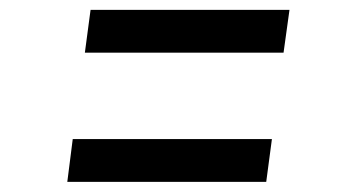

<svg xmlns="http://www.w3.org/2000/svg" viewBox="-20 -512 709 388"><path d="M163 -492H565L553 -405.5H151.5ZM127 -231H529.5L518 -144.5H116Z"/></svg>

Font: Merriweather 28pt ExtraBold
Style: Italic
Weight: 800
Italic angle: -7.8°
Version: Version 2.101